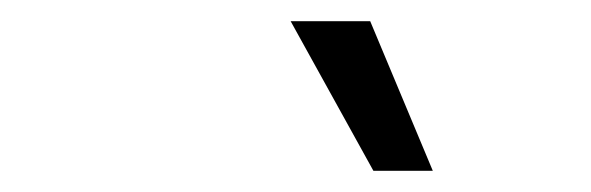

<svg xmlns="http://www.w3.org/2000/svg" viewBox="-20 -732 557 181"><path d="M254 -712H329L388 -571H332Z"/></svg>

Font: mr_Source Sans Pro
Style: Italic
Weight: 400
Italic angle: -11°
Designer: Paul D. Hunt
Foundry: Adobe Systems Incorporated
Version: Version 1.036;July 10, 2024;FontCreator 11.5.0.2430 64-bit